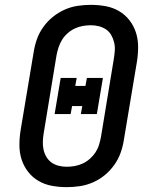

<svg xmlns="http://www.w3.org/2000/svg" viewBox="-20 -763 640 791"><path d="M255 8Q223 8 193.5 2.5Q164 -3 139 -17.5Q114 -32 96 -55Q78 -78 69 -106Q60 -134 60 -165Q60 -196 65 -227L119 -550Q123 -576 132.5 -602.5Q142 -629 159 -652.5Q176 -676 198.5 -694Q221 -712 247 -723.5Q273 -735 300.5 -739Q328 -743 354 -743Q386 -743 415.5 -737.5Q445 -732 470 -717.5Q495 -703 513 -680Q531 -657 540 -629Q549 -601 549 -570Q549 -539 544 -508L490 -185Q486 -159 476.5 -132.5Q467 -106 450 -82.5Q433 -59 411 -41Q389 -23 362.5 -11.5Q336 0 308.5 4Q281 8 255 8ZM255 -76Q271 -76 288 -79Q305 -82 321 -89.5Q337 -97 350.5 -109Q364 -121 373.5 -135.5Q383 -150 388 -166.5Q393 -183 396 -199L449 -521Q452 -539 453 -556Q454 -573 450 -589Q446 -605 438 -619Q430 -633 416.5 -642Q403 -651 387 -655Q371 -659 354 -659Q338 -659 321 -656Q304 -653 288 -645.5Q272 -638 258.5 -626Q245 -614 236 -599.5Q227 -585 221.5 -568.5Q216 -552 213 -536L160 -214Q157 -196 156.5 -179Q156 -162 159.5 -146Q163 -130 171.5 -116Q180 -102 193 -93Q206 -84 222 -80Q238 -76 255 -76ZM271 -293H205L230 -442H296L290 -409H332L338 -442H404L379 -293H313L319 -326H277Z"/></svg>

Font: Iosevka HT Medium Extended
Style: Italic
Weight: 500
Width: 7
Italic angle: -9°
Monospace: yes
Designer: Belleve Invis
Foundry: Belleve Invis
Version: Version 32.3.0; ttfautohint (v1.8.4)